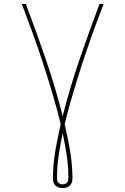

<svg xmlns="http://www.w3.org/2000/svg" viewBox="-20 -755 640 980"><path d="M300 205Q289 205 278.5 201.5Q268 198 261 190Q254 182 252 171.5Q250 161 250 150Q250 143 250.5 136.5Q251 130 251 123V122Q254 60 265 -0.5Q276 -61 290 -121Q271 -199 248 -276.5Q225 -354 200 -431Q175 -508 147.5 -584Q120 -660 91 -735H112Q165 -594 214 -451.5Q263 -309 300 -163Q337 -309 386 -451.5Q435 -594 488 -735H509Q480 -660 452.5 -584Q425 -508 400 -431Q375 -354 352 -276.5Q329 -199 310 -121Q324 -61 335 -0.5Q346 60 349 122V123Q349 130 349.5 136.5Q350 143 350 150Q350 161 348 171.5Q346 182 339 190Q332 198 321.5 201.5Q311 205 300 205ZM300 186Q307 186 313 183.5Q319 181 323 176Q327 171 328 164.5Q329 158 329 151Q329 94 320.5 37.5Q312 -19 300 -75Q288 -19 279.5 37.5Q271 94 271 151Q271 158 272 164.5Q273 171 277 176Q281 181 287 183.5Q293 186 300 186Z"/></svg>

Font: Iosevka Curly Thin Extended
Style: Regular
Weight: 100
Width: 7
Monospace: yes
Designer: Belleve Invis
Foundry: Belleve Invis
Version: Version 11.1.0; ttfautohint (v1.8.3)